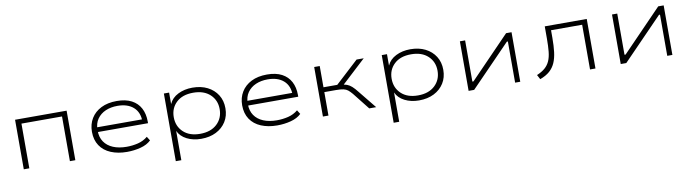

<svg xmlns="http://www.w3.org/2000/svg" viewBox="-31 -1099 6755 1878"><g transform="rotate(-10 3346.0 -160.0)"><path d="M125 0V-492H637V0H583V-444H180V0Z M1150 8Q1060 8 990.5 -21Q921 -50 883 -107Q845 -164 845 -245Q845 -320 880 -377.5Q915 -435 980 -467.5Q1045 -500 1135 -500Q1224 -500 1282.5 -469Q1341 -438 1370.5 -382Q1400 -326 1400 -250V-233H879V-280H1377L1349 -258Q1349 -351 1291.5 -401.5Q1234 -452 1134 -452Q1068 -452 1016 -429.5Q964 -407 933 -363Q902 -319 902 -255V-247Q902 -181 933 -135.5Q964 -90 1021 -66Q1078 -42 1155 -42Q1214 -42 1268.5 -55.5Q1323 -69 1365 -104L1390 -64Q1351 -26 1286 -9Q1221 8 1150 8Z M1603 180V-492H1655V-380H1656Q1681 -437 1744 -468.5Q1807 -500 1887 -500Q1972 -500 2035.5 -468Q2099 -436 2135 -379Q2171 -322 2171 -246Q2171 -170 2135 -113Q2099 -56 2035.5 -24Q1972 8 1887 8Q1807 8 1745 -23.5Q1683 -55 1658 -111V180ZM1885 -42Q1991 -42 2052.5 -99.5Q2114 -157 2114 -247Q2114 -336 2053 -393Q1992 -450 1886 -450Q1779 -450 1718.5 -393Q1658 -336 1658 -247Q1658 -157 1718.5 -99.5Q1779 -42 1885 -42Z M2642 8Q2552 8 2482.5 -21Q2413 -50 2375 -107Q2337 -164 2337 -245Q2337 -320 2372 -377.5Q2407 -435 2472 -467.5Q2537 -500 2627 -500Q2716 -500 2774.5 -469Q2833 -438 2862.5 -382Q2892 -326 2892 -250V-233H2371V-280H2869L2841 -258Q2841 -351 2783.5 -401.5Q2726 -452 2626 -452Q2560 -452 2508 -429.5Q2456 -407 2425 -363Q2394 -319 2394 -255V-247Q2394 -181 2425 -135.5Q2456 -90 2513 -66Q2570 -42 2647 -42Q2706 -42 2760.5 -55.5Q2815 -69 2857 -104L2882 -64Q2843 -26 2778 -9Q2713 8 2642 8Z M3096 0V-492H3151V-281H3288L3517 -492H3588L3335 -258L3316 -276Q3356 -274 3381.5 -264.5Q3407 -255 3430 -234.5Q3453 -214 3481 -178L3625 0H3556L3424 -167Q3402 -193 3384.5 -207Q3367 -221 3340.5 -227Q3314 -233 3267 -233H3151V0Z M3767 180V-492H3819V-380H3820Q3845 -437 3908 -468.5Q3971 -500 4051 -500Q4136 -500 4199.5 -468Q4263 -436 4299 -379Q4335 -322 4335 -246Q4335 -170 4299 -113Q4263 -56 4199.5 -24Q4136 8 4051 8Q3971 8 3909 -23.5Q3847 -55 3822 -111V180ZM4049 -42Q4155 -42 4216.5 -99.5Q4278 -157 4278 -247Q4278 -336 4217 -393Q4156 -450 4050 -450Q3943 -450 3882.5 -393Q3822 -336 3822 -247Q3822 -157 3882.5 -99.5Q3943 -42 4049 -42Z M4543 0V-492H4595V-83H4606L5002 -492H5056V0H5005V-409H4995L4598 0Z M5253 9 5229 -36Q5279 -57 5310 -84Q5341 -111 5358 -149Q5375 -187 5380.5 -241.5Q5386 -296 5386 -370V-492H5803V0H5749V-444H5440V-368Q5440 -289 5432.5 -228.5Q5425 -168 5405.5 -123Q5386 -78 5349.5 -45.5Q5313 -13 5253 9Z M6054 0V-492H6106V-83H6117L6513 -492H6567V0H6516V-409H6506L6109 0Z"/></g></svg>

Font: Nunito Sans 7pt Expanded ExtraLight
Style: Regular
Weight: 250
Width: 7
Designer: Vernon Adams
Foundry: Vernon Adams
Version: Version 3.101;gftools[0.9.27]